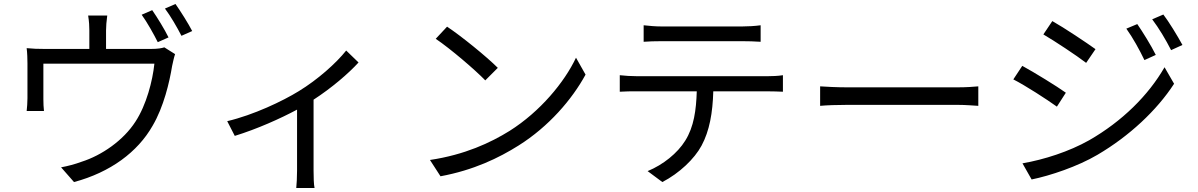

<svg xmlns="http://www.w3.org/2000/svg" viewBox="-20 -867 6020 965"><path d="M745 -816 692 -793C719 -756 753 -695 773 -655L827 -679C807 -720 770 -780 745 -816ZM862 -847 809 -824C837 -787 870 -730 892 -687L946 -711C927 -748 888 -810 862 -847ZM519 -789H423C428 -758 429 -735 429 -714V-621H207C172 -621 143 -622 114 -625C117 -603 118 -569 118 -548V-373C118 -353 116 -326 114 -309H201C199 -324 198 -350 198 -368V-547H756C747 -461 716 -340 661 -256C600 -161 491 -86 390 -54C358 -42 320 -32 287 -26L352 48C535 -1 672 -103 747 -235C803 -330 832 -455 845 -535C849 -554 855 -581 860 -595L806 -629C793 -625 775 -621 737 -621H513V-714C513 -735 515 -758 519 -789Z M1122 -258 1160 -184C1273 -219 1389 -271 1473 -316V-10C1473 21 1471 62 1469 78H1561C1557 62 1556 21 1556 -10V-366C1647 -425 1732 -498 1782 -553L1720 -613C1669 -549 1577 -467 1482 -409C1401 -359 1254 -289 1122 -258Z M2227 -733 2170 -672C2244 -622 2369 -515 2419 -463L2482 -526C2426 -582 2298 -686 2227 -733ZM2141 -63 2194 19C2361 -12 2487 -73 2587 -136C2738 -231 2855 -367 2923 -492L2875 -577C2817 -454 2695 -306 2541 -209C2446 -150 2316 -89 2141 -63Z M3215 -740V-657C3240 -659 3273 -660 3306 -660H3710C3739 -660 3774 -659 3803 -657V-740C3774 -736 3738 -734 3710 -734H3305C3273 -734 3243 -737 3215 -740ZM3095 -489V-406C3123 -408 3152 -408 3182 -408H3482C3479 -314 3468 -230 3424 -160C3385 -97 3313 -39 3235 -7L3309 48C3394 4 3470 -68 3506 -135C3546 -209 3562 -300 3565 -408H3837C3861 -408 3893 -407 3915 -406V-489C3891 -485 3858 -484 3837 -484H3182C3151 -484 3123 -486 3095 -489Z M4102 -433V-335C4133 -338 4186 -340 4241 -340H4790C4835 -340 4877 -336 4897 -335V-433C4875 -431 4839 -428 4789 -428H4241C4185 -428 4132 -431 4102 -433Z M5696 -746 5641 -723C5674 -677 5707 -617 5732 -565L5789 -591C5766 -638 5721 -710 5696 -746ZM5827 -794 5771 -770C5805 -725 5839 -668 5866 -615L5923 -641C5898 -687 5854 -759 5827 -794ZM5269 -761 5224 -694C5282 -660 5391 -588 5439 -551L5486 -620C5443 -651 5328 -728 5269 -761ZM5119 -46 5165 35C5258 16 5396 -30 5496 -89C5656 -183 5794 -312 5881 -446L5833 -529C5752 -388 5620 -257 5454 -162C5353 -105 5228 -65 5119 -46ZM5118 -536 5073 -468C5134 -437 5242 -367 5292 -331L5337 -401C5294 -432 5177 -504 5118 -536Z"/></svg>

Font: Microsoft YaHei
Style: Regular
Weight: 400
Designer: Ryoko NISHIZUKA 西塚涼子 (kana, bopomofo & ideographs); Paul D. Hunt (Latin, Greek & Cyrillic); Sandoll Communications 산돌커뮤니
Foundry: Adobe
Version: Version 2.001;hotconv 1.0.111;makeotfexe 2.5.65597